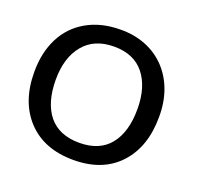

<svg xmlns="http://www.w3.org/2000/svg" viewBox="-127 -865 1061 1018"><g transform="rotate(20 403.5 -356.5)"><path d="M385.7 11.2C495.1 11.2 580.6 -22 642.6 -88.4C704.6 -155.3 735.8 -245.1 735.8 -357.9C738.8 -573.2 599.1 -726.1 387.2 -724.1C314 -724.1 250.5 -708.5 196.3 -677.7C142.6 -647 101.6 -604 73.7 -548.8C45.9 -493.7 32.2 -430.2 32.2 -357.9C32.2 -245.1 63.5 -155.3 126.5 -88.4C189.5 -22 275.9 11.2 385.7 11.2ZM383.8 -85C308.1 -85 250.5 -108.9 211.4 -156.7C172.9 -204.6 153.3 -271.5 153.3 -357.9C153.3 -440.4 173.3 -506.3 213.4 -554.7C253.4 -603.5 311 -627.9 385.7 -627.9C460.4 -627.9 517.1 -603.5 555.7 -555.2C594.2 -506.8 613.8 -441.4 613.8 -357.9C613.8 -271.5 594.2 -204.6 555.7 -156.7C517.1 -108.9 459.5 -85 383.8 -85Z"/></g></svg>

Font: Ride SemiBold
Style: Regular
Weight: 600
Version: Version 3.000